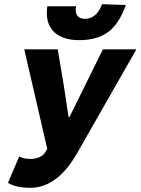

<svg xmlns="http://www.w3.org/2000/svg" viewBox="-20 -886 672 918"><path d="M124 12C216 12 290 -50 350 -156L632 -650H472L390 -484L312 -326H308L284 -484L256 -650H96L206 -174L195 -156C184 -138 157 -126 126 -126C104 -126 86 -130 72 -138L18 -12C37 0 70 12 124 12ZM358 -694C498 -694 546 -768 582 -862L468 -866C450 -818 422 -796 386 -796C356 -796 342 -814 342 -836C342 -842 342 -846 344 -856H206C204 -844 204 -831 204 -822C204 -747 254 -694 358 -694Z"/></svg>

Font: Source Sans Pro Black
Style: Italic
Weight: 900
Italic angle: -11°
Designer: Paul D. Hunt
Foundry: Adobe Systems Incorporated
Version: Version 3.006;hotconv 1.0.111;makeotfexe 2.5.65597